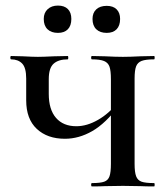

<svg xmlns="http://www.w3.org/2000/svg" viewBox="-20 -669 604 689"><path d="M74 -309V-387Q74 -426 59.5 -441Q45 -456 20 -456Q17 -456 17 -462Q17 -468 20 -468L61 -467Q99 -465 116 -465Q133 -465 175 -467L223 -468Q225 -468 225 -462Q225 -456 223 -456Q190 -456 172.5 -440.5Q155 -425 155 -385V-332Q155 -276 181 -246Q207 -216 254 -216Q292 -216 332 -239Q372 -262 402 -301L407 -290Q359 -226 311 -198.5Q263 -171 213 -171Q150 -171 112 -206.5Q74 -242 74 -309ZM310 -12Q340 -12 354 -17Q368 -22 373 -36.5Q378 -51 378 -81V-385Q378 -415 373 -429.5Q368 -444 353.5 -450Q339 -456 310 -456Q307 -456 307 -462Q307 -468 310 -468L356 -467Q396 -465 421 -465Q445 -465 485 -467L533 -468Q535 -468 535 -462Q535 -456 533 -456Q503 -456 488.5 -450.5Q474 -445 468.5 -431Q463 -417 463 -387V-81Q463 -51 468.5 -36.5Q474 -22 488 -17Q502 -12 533 -12Q535 -12 535 -6Q535 0 533 0Q502 0 485 -1L421 -2L356 -1Q339 0 310 0Q307 0 307 -6Q307 -12 310 -12ZM137 -601Q137 -623 151 -636Q165 -649 188 -649Q211 -649 223.5 -636.5Q236 -624 236 -601Q236 -577 223.5 -564Q211 -551 188 -551Q164 -551 150.5 -564Q137 -577 137 -601ZM312 -601Q312 -623 325.5 -635.5Q339 -648 363 -648Q386 -648 398.5 -635.5Q411 -623 411 -601Q411 -577 398.5 -564Q386 -551 363 -551Q339 -551 325.5 -564Q312 -577 312 -601Z"/></svg>

Font: Cormorant SC SemiBold
Style: Regular
Weight: 600
Designer: Christian Thalmann (Catharsis Fonts)
Foundry: Catharsis Fonts
Version: Version 4.000